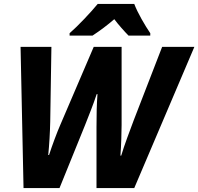

<svg xmlns="http://www.w3.org/2000/svg" viewBox="-20 -951 1003 971"><path d="M99 0H281L410 -318Q425 -356 440 -394.5Q455 -433 469 -475H473Q470 -436 469 -394.5Q468 -353 468 -307V0H659L963 -714H800L656 -342Q642 -305 623.5 -254.5Q605 -204 593 -164H589Q592 -202 593.5 -248Q595 -294 595 -319V-714H454L286 -322Q272 -290 256 -247Q240 -204 228 -167H224Q232 -248 234 -335L240 -714H84ZM332 -771H448Q506 -809 558 -854Q572 -835 593.5 -810.5Q615 -786 630 -771H740V-783Q720 -812 696 -854.5Q672 -897 659 -931H474Q447 -898 405.5 -854.5Q364 -811 332 -783Z"/></svg>

Font: Noto Sans Display Extra
Style: Italic
Weight: 800
Italic angle: -12°
Designer: Monotype Design Team
Foundry: Monotype Imaging Inc.
Version: Version 1.900